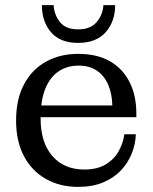

<svg xmlns="http://www.w3.org/2000/svg" viewBox="-20 -723 598 752"><path d="M286 9Q215 9 160 -22Q105 -53 74 -111Q43 -169 43 -251Q43 -334 74 -392.5Q105 -451 160 -481.5Q215 -512 286 -512L288 -466Q243 -466 209.5 -443.5Q176 -421 157.5 -375.5Q139 -330 139 -259Q139 -165 185 -112Q231 -59 310 -59Q362 -59 395.5 -80Q429 -101 446 -133Q463 -165 467 -197H512Q511 -160 496.5 -123Q482 -86 454.5 -56.5Q427 -27 385 -9Q343 9 286 9ZM94 -264V-310H420L514 -279V-264ZM420 -310Q419 -355 404 -390.5Q389 -426 360 -446Q331 -466 288 -466L286 -512Q361 -512 411.5 -482.5Q462 -453 488 -400.5Q514 -348 514 -279ZM286 -555Q215 -555 179.5 -597Q144 -639 144 -703H190Q192 -666 214.5 -637Q237 -608 286 -608Q335 -608 359 -637Q383 -666 385 -703H431Q431 -639 394 -597Q357 -555 286 -555Z"/></svg>

Font: Montagu Slab
Style: Bold
Weight: 700
Designer: Florian Karsten
Foundry: Florian Karsten
Version: Version 1.000